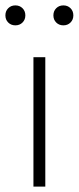

<svg xmlns="http://www.w3.org/2000/svg" viewBox="-32 -692 292 712"><path d="M92 0V-480H136V0ZM51.5 -608.5Q41 -598 25 -598Q9 -598 -1.5 -608.5Q-12 -619 -12 -635Q-12 -651 -1.5 -661.5Q9 -672 25 -672Q41 -672 51.5 -661.5Q62 -651 62 -635Q62 -619 51.5 -608.5ZM229.5 -608.5Q219 -598 203 -598Q187 -598 176.5 -608.5Q166 -619 166 -635Q166 -651 176.5 -661.5Q187 -672 203 -672Q219 -672 229.5 -661.5Q240 -651 240 -635Q240 -619 229.5 -608.5Z"/></svg>

Font: Toshiba Sans Light
Style: Regular
Weight: 300
Designer: Paul D. Hunt
Foundry: Toshiba Corporation
Version: Version 2.020;PS 2.0;hotconv 1.0.86;makeotf.lib2.5.63406